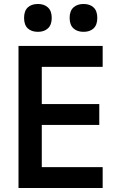

<svg xmlns="http://www.w3.org/2000/svg" viewBox="-20 -945 603 965"><path d="M73 0V-714H496V-609H190V-422H479V-317H190V-105H496V0ZM400 -785Q368 -785 349 -802.5Q330 -820 330 -855Q330 -890 349 -907.5Q368 -925 400 -925Q432 -925 450.5 -907.5Q469 -890 469 -855Q469 -820 450.5 -802.5Q432 -785 400 -785ZM171 -785Q138 -785 119.5 -802.5Q101 -820 101 -855Q101 -890 119.5 -907.5Q138 -925 171 -925Q202 -925 221 -907.5Q240 -890 240 -855Q240 -820 221 -802.5Q202 -785 171 -785Z"/></svg>

Font: Noto Sans Mono SemiCondensed SemiBold
Style: Regular
Weight: 600
Width: 4
Designer: Monotype Design Team
Foundry: Monotype Imaging Inc.
Version: Version 2.014; ttfautohint (v1.8.4.7-5d5b)